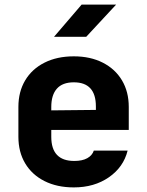

<svg xmlns="http://www.w3.org/2000/svg" viewBox="-20 -805 640 835"><path d="M540 -240H203V-210Q203 -105 303 -105Q338 -105 359.5 -117Q381 -129 388 -150H535Q517 -78 453.5 -34Q390 10 301 10Q228 10 173.5 -17.5Q119 -45 89.5 -94.5Q60 -144 60 -210V-340Q60 -406 89.5 -455.5Q119 -505 173.5 -532.5Q228 -560 301 -560Q373 -560 427 -532.5Q481 -505 510.5 -455.5Q540 -406 540 -340ZM203 -325 397 -327V-342Q397 -447 301 -447Q252 -447 227.5 -419.5Q203 -392 203 -340ZM355 -645H215L335 -785H485Z"/></svg>

Font: JetBrains Mono Extra Bold
Style: Regular
Weight: 800
Monospace: yes
Designer: Philipp Nurullin, Konstantin Bulenkov
Foundry: JetBrains
Version: 2.002